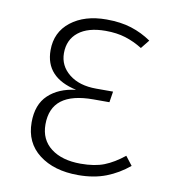

<svg xmlns="http://www.w3.org/2000/svg" viewBox="-67 -590 584 659"><g transform="rotate(10 225.0 -260.5)"><path d="M409 -486 385 -456Q356 -474 325.5 -483.5Q295 -493 256 -493Q195 -493 161.5 -466.5Q128 -440 128 -393Q128 -349 163.5 -320.5Q199 -292 258 -292H317L311 -254H255Q181 -254 144.5 -226Q108 -198 108 -141Q108 -88 146.5 -58.5Q185 -29 250 -29Q299 -29 332 -42Q365 -55 400 -83L424 -52Q388 -22 345.5 -5.5Q303 11 248 11Q164 11 112 -29Q60 -69 60 -140Q60 -202 95.5 -235.5Q131 -269 191 -276Q81 -300 81 -395Q81 -458 128.5 -495Q176 -532 252 -532Q302 -532 339.5 -520Q377 -508 409 -486Z"/></g></svg>

Font: FiraGO ExtraLight
Style: Regular
Weight: 200
Designer: bBox Type
Foundry: bBox Type GmbH
Version: Version 1.001